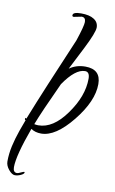

<svg xmlns="http://www.w3.org/2000/svg" viewBox="-147 -571 512 855"><g transform="rotate(10 109.5 -143.5)"><path d="M-17 237Q-30 237 -45 219Q-60 201 -60 182Q-60 147 -52 111.5Q-44 76 -31 39L-12 -13Q-16 -13 -16 -17Q-16 -21 -14 -23L-10 -20Q20 -96 60 -191.5Q100 -287 149 -402Q172 -471 172 -489Q172 -510 154 -510L119 -503Q112 -503 112 -509Q112 -524 149 -524Q187 -524 207 -511Q228 -498 228 -474Q228 -451 189 -374L137 -272Q168 -294 209 -294Q279 -294 279 -227Q279 -150 205 -58Q131 34 66 34Q39 34 20 21Q-27 150 -27 202Q-27 226 -9 226Q-4 226 8 220Q19 215 21.5 215Q24 215 24 217Q24 224 10 230.5Q-4 237 -17 237ZM47 0Q114 0 172 -81Q232 -164 232 -243Q232 -274 211 -274Q167 -274 115 -198Q83 -129 61.5 -80Q40 -31 29 -2Q35 -1 39.5 -0.5Q44 0 47 0Z"/></g></svg>

Font: Qwigley
Style: Regular
Weight: 400
Designer: Robert E. Leuschke
Foundry: Robert E. Leuschke
Version: Version 1.010; ttfautohint (v1.8.3)